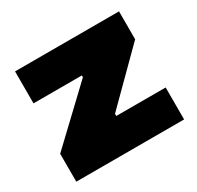

<svg xmlns="http://www.w3.org/2000/svg" viewBox="-122 -681 844 822"><g transform="rotate(-30 300.0 -270.0)"><path d="M34 -138 282 -373V-382H43V-540H557V-402L323 -169V-158H567V0H34Z"/></g></svg>

Font: Plata Sans Black
Style: Regular
Weight: 900
Designer: Pablo Impallari, Andres Torresi, & Cristiano Sobral
Foundry: Pablo Impallari, Andres Torresi, & Cristiano Sobral
Version: Version 1.00;December 28, 2019;FontCreator 12.0.0.2547 64-bi